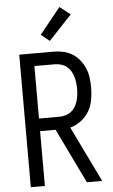

<svg xmlns="http://www.w3.org/2000/svg" viewBox="-63 -1020 627 1061"><g transform="rotate(-5 250.0 -489.0)"><path d="M375 0 228 -304H142V0H64V-735H256Q283 -735 309.5 -729Q336 -723 359 -708.5Q382 -694 399 -672.5Q416 -651 426.5 -626Q437 -601 440.5 -574Q444 -547 444 -520Q444 -486 438 -452Q432 -418 415 -389Q398 -360 370.5 -339Q343 -318 310 -309L460 0ZM256 -374Q273 -374 290 -379Q307 -384 320.5 -394.5Q334 -405 343 -420Q352 -435 357 -451.5Q362 -468 364 -485Q366 -502 366 -520Q366 -537 364 -554Q362 -571 357 -587.5Q352 -604 343 -619Q334 -634 320.5 -644.5Q307 -655 290 -660Q273 -665 256 -665H142V-374ZM239 -796 192 -834 308 -978 367 -932Z"/></g></svg>

Font: Iosevka Fixed
Style: Regular
Weight: 400
Monospace: yes
Designer: Belleve Invis
Foundry: Belleve Invis
Version: Version 33.2.4